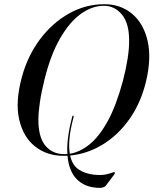

<svg xmlns="http://www.w3.org/2000/svg" viewBox="-20 -731 730 913"><path d="M476.5 -711Q553.5 -711 608 -665.5Q662.5 -620 681.8 -537Q701 -454 674 -342Q648.5 -238.5 594 -162.5Q539.5 -86.5 466.8 -42.8Q394 1 313.5 8.5Q323.5 54 353.2 74.2Q383 94.5 425.5 99.5Q459.5 103 480.2 99Q501 95 511.5 90.5Q522 86 525 88.5Q528 91 524.5 97L483.5 151.5Q474 164.5 444 162Q382.5 159 345 121Q307.5 83 301 9.5Q291.5 10 282.5 10Q203 10 146.8 -34.5Q90.5 -79 71.2 -162.8Q52 -246.5 84 -364.5Q111 -464.5 169.2 -542.8Q227.5 -621 306.8 -666Q386 -711 476.5 -711ZM285.5 2Q293 2 300.5 1.5Q298 -34.5 303.8 -79Q309.5 -123.5 323.5 -176Q324.5 -182 328.5 -181Q331.5 -180 330 -174.5Q314.5 -116.5 310.5 -73.5Q306.5 -30.5 312 0Q359 -7 405 -43.8Q451 -80.5 491.8 -154.2Q532.5 -228 564.5 -346.5Q579.5 -405 586.8 -451.5Q594 -498 594 -533.5Q595 -619.5 560 -661.5Q525 -703.5 474 -703.5Q418 -703.5 364.2 -664.8Q310.5 -626 266 -549Q221.5 -472 192.5 -356.5Q177 -294.5 170 -247.2Q163 -200 162.5 -164.5Q162 -79.5 195.5 -38.8Q229 2 285.5 2Z"/></svg>

Font: Fraunces 144pt S000
Style: Italic
Weight: 400
Italic angle: -16°
Version: Version 1.000; ttfautohint (v1.8.3)